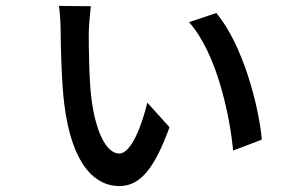

<svg xmlns="http://www.w3.org/2000/svg" viewBox="-20 -596 1040 649"><path d="M287 -575 179 -576C182 -563 185 -514 185 -494C185 -452 188 -317 197 -246C223 -33 305 33 383 33C454 33 502 -26 553 -166L478 -249C460 -174 424 -77 383 -77C339 -77 303 -152 289 -263C281 -325 280 -440 280 -484C280 -502 285 -560 287 -575ZM711 -552 619 -521C713 -416 757 -205 768 -87L865 -124C855 -239 800 -447 711 -552Z"/></svg>

Font: DAIFUKU Sans JP Medium
Style: Regular
Weight: 500
Designer: Original font ‘Source Han Sans JP’ : Ryoko NISHIZUKA  (kana, bopomofo & ideographs); Paul D. Hunt (Latin, Greek & Cyrill
Foundry: Daifuku
Version: Version 1.000